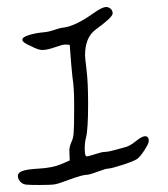

<svg xmlns="http://www.w3.org/2000/svg" viewBox="-20 -609 480 550"><path d="M229.5 -108.4Q236.3 -108.4 259.8 -117.2Q283.2 -126 289.1 -126Q297.9 -126 331.1 -136.7Q364.3 -147.5 373 -153.8Q381.8 -160.2 394 -179.2Q406.2 -198.2 406.2 -205.1Q406.2 -218.8 395.5 -218.8Q386.7 -218.8 369.1 -204.6Q351.6 -190.4 338.9 -187.5Q335 -186.5 314.5 -180.7Q293.9 -174.8 281.2 -173.8Q280.3 -173.8 279.3 -173.8Q272.5 -173.8 252.9 -167.5Q233.4 -161.1 228.5 -161.1Q222.7 -161.1 222.7 -183.6Q222.7 -201.2 226.6 -215.8Q232.4 -239.3 232.4 -312.5Q232.4 -372.1 228 -408.2Q223.6 -444.3 223.6 -450.2Q223.6 -501 252.9 -523.4Q302.7 -559.6 302.7 -570.3Q302.7 -579.1 296.9 -584Q291 -588.9 284.2 -588.9Q272.5 -588.9 248 -571.3Q197.3 -535.2 164.1 -530.3Q152.3 -529.3 135.7 -523.4Q119.1 -517.6 105.5 -516.6Q83 -514.6 63.5 -508.8Q43.9 -502.9 43.9 -495.1Q43.9 -487.3 69.3 -476.6Q89.8 -465.8 100.6 -465.8Q115.2 -465.8 137.2 -473.6Q159.2 -481.4 167 -481.4Q168 -481.4 179.7 -480.5Q184.6 -413.1 187.5 -388.7Q192.4 -357.4 192.4 -314.5Q192.4 -306.6 192.4 -295.9Q192.4 -242.2 190.9 -227.1Q189.5 -211.9 184.6 -202.1Q178.7 -189.5 178.7 -176.8Q178.7 -174.8 179.7 -149.4Q175.8 -147.5 167.5 -144Q159.2 -140.6 155.3 -138.7Q128.9 -127.9 90.8 -126Q56.6 -124 43.9 -119.1Q31.2 -114.3 31.2 -105.5Q31.2 -93.8 41 -85.9Q46.9 -81.1 55.2 -80.1Q63.5 -79.1 93.8 -79.1H95.7Q127 -79.1 137.7 -81.1Q148.4 -83 176.8 -93.8Q215.8 -108.4 229.5 -108.4Z"/></svg>

Font: 辰宇落雁體 Thin
Style: Regular
Weight: 100
Designer: Written by Liu, Wei-Chen; Created by Wang, Li-Yu.
Foundry: New Value
Version: Version 1.000